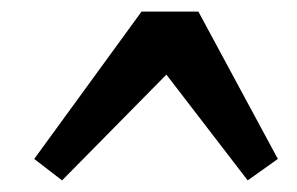

<svg xmlns="http://www.w3.org/2000/svg" viewBox="-20 -593 512 331"><path d="M224 -573H322L459 -319L407 -282L241 -498H300L87 -282L39 -319Z"/></svg>

Font: Rasa
Style: Bold Italic
Weight: 700
Italic angle: -7.10001°
Designer: Anna Giedrys (Yrsa+Rasa design), David Brezina (Yrsa art-direction, Rasa art-direction, design)
Foundry: Rosetta Type Foundry
Version: Version 2.004